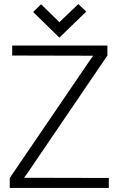

<svg xmlns="http://www.w3.org/2000/svg" viewBox="-20 -924 587 944"><path d="M404 -867 365 -904 272 -815 182 -903 143 -865 272 -739ZM40 -700V-651L438 -650L421 -626L28 -49V0H515V-49L98 -50L115 -73L508 -651V-700Z"/></svg>

Font: Advent Pro
Style: Regular
Weight: 400
Designer: VivaRado, Andreas Kalpakidis
Foundry: VivaRado, Andreas Kalpakidis
Version: Version 3.000